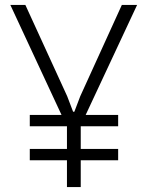

<svg xmlns="http://www.w3.org/2000/svg" viewBox="-20 -760 598 780"><path d="M101 -293H230L22 -740H83L253 -369L277 -306H282L306 -369L475 -740H537L328 -293H460V-247H308V-155H460V-109H308V0H252V-109H101V-155H252V-247H101Z"/></svg>

Font: Encode Sans Compressed
Style: Light
Weight: 300
Designer: Pablo Impallari, Andres Torresi
Foundry: Pablo Impallari, Andres Torresi
Version: Version 1.000; ttfautohint (v1.00) -l 8 -r 50 -G 200 -x 14 -